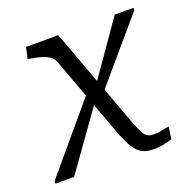

<svg xmlns="http://www.w3.org/2000/svg" viewBox="-102 -638 741 744"><g transform="rotate(-20 268.5 -266.0)"><path d="M294 -259 285 -306 446 -537H523V-527ZM6 0V-10L247 -296L260 -248L83 0ZM411 5Q383 5 364 -4.5Q345 -14 330.5 -37Q316 -60 300 -101L175 -440Q170 -454 158 -463Q146 -472 127.5 -478Q109 -484 83 -488L70 -491L80 -537H213L370 -113Q380 -88 387.5 -74Q395 -60 405 -54.5Q415 -49 430 -49Q448 -49 465.5 -53Q483 -57 494 -58L487 -8Q472 -3 453 1Q434 5 411 5Z"/></g></svg>

Font: Roboto Serif 20pt Light
Style: Italic
Weight: 300
Italic angle: -10°
Version: Version 1.007